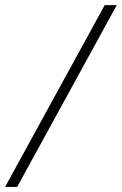

<svg xmlns="http://www.w3.org/2000/svg" viewBox="-65 -734 478 754"><path d="M-44.9 0 346.2 -713.9H393.6L2.4 0Z"/></svg>

Font: Open Sans SemiCondensed Light
Style: Italic
Weight: 300
Width: 4
Italic angle: -12°
Designer: Monotype Design Team
Foundry: Monotype Imaging Inc.
Version: Version 3.000